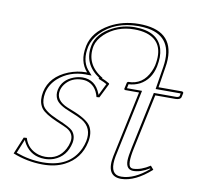

<svg xmlns="http://www.w3.org/2000/svg" viewBox="-79 -781 907 876"><g transform="rotate(10 374.5 -343.0)"><path d="M275.4 -558.1Q289.6 -624 362.3 -665Q421.4 -697.8 495.6 -698.2Q655.8 -698.2 652.3 -561.5Q651.9 -543.5 648.4 -523.9L633.3 -429.2H742.2Q748.5 -427.7 749 -422.9L744.6 -402.8Q740.7 -390.6 718.8 -390.1H625L570.8 -134.8Q553.7 -55.2 573.2 -45.4Q577.6 -43 584 -43Q619.6 -43.9 661.1 -70.8L675.3 -54.2Q602.1 11.2 537.6 12.2Q465.3 12.2 484.9 -85Q485.4 -86.4 485.4 -86.9L549.8 -390.1H484.9Q481 -392.1 480.5 -394L487.3 -424.8Q489.7 -428.2 492.2 -429.2Q560.5 -429.2 590.8 -496.1Q597.2 -510.3 600.6 -523.9Q624 -635.3 535.6 -662.6Q510.7 -669.9 479.5 -669.9Q398.4 -669.9 343.3 -619.1Q315.4 -592.3 308.6 -563Q291.5 -476.1 374 -426.8L372.1 -424.8Q391.6 -417 407.7 -407.2L408.7 -403.8L375.5 -336.9L362.3 -335.9Q348.6 -389.6 303.7 -400.9Q293.9 -402.8 284.7 -402.8Q234.4 -402.8 206.1 -365.7Q195.8 -351.6 192.4 -335.9Q182.6 -290 241.2 -265.6Q248 -262.7 260.7 -257.8Q331.5 -231 351.1 -202.1Q370.1 -171.9 360.8 -127Q344.2 -47.9 273.4 -11.7Q230.5 10.3 171.9 9.8Q101.1 9.3 34.7 -17.1L67.4 -96.2L81.5 -97.2Q96.7 -46.9 147.9 -31.2Q163.6 -26.9 178.7 -26.9Q240.2 -26.9 269 -80.6Q277.3 -96.2 280.8 -112.8Q289.1 -152.3 252.4 -172.9Q241.7 -178.7 205.1 -193.8Q147 -218.8 130.4 -240.7Q126 -246.6 123.5 -252Q110.4 -278.3 118.2 -316.9Q133.8 -390.1 215.8 -423.3Q255.9 -439 296.4 -439Q297.4 -439 298.8 -439Q298.8 -439 300.8 -439Q260.7 -483.9 274.9 -554.7Q274.9 -556.6 275.4 -558.1ZM285.2 -556.2Q271.5 -492.2 302.2 -452.6Q305.7 -448.7 308.6 -445.3L323.2 -428.7H300.8Q299.3 -428.7 296.4 -429.2Q220.7 -429.2 168.5 -382.8Q136.7 -353.5 128.4 -314.9Q121.6 -279.3 132.3 -256.3Q145 -230.5 201.2 -206.5Q205.1 -205.1 209 -203.1Q263.7 -180.2 277.3 -166.5Q297.4 -144.5 291 -110.8Q277.3 -46.4 220.2 -24.4Q200.2 -17.1 178.7 -17.1Q115.7 -17.1 84 -67.9Q78.1 -77.6 74.2 -86.9L47.9 -22.5Q110.4 0 171.9 0Q295.9 0 339.4 -93.8Q347.2 -111.3 351.1 -128.9Q364.3 -192.4 313.5 -223.1Q294.9 -233.9 257.3 -248.5Q202.6 -269 188.5 -293.5Q177.7 -313.5 182.6 -337.9Q192.9 -385.7 244.6 -405.3Q264.6 -412.6 284.7 -413.1Q344.7 -413.1 368.2 -351.6Q369.1 -349.1 369.6 -347.2L396.5 -401.9Q382.8 -409.7 368.7 -415L356.9 -419.9L359.9 -423.8Q280.8 -476.6 298.8 -564.9Q310.5 -620.6 377.9 -655.3Q425.8 -680.2 479.5 -680.2Q587.9 -680.2 610.4 -602.5Q615.2 -584.5 615.2 -564.5Q614.7 -543.9 610.4 -522Q597.2 -459 546.9 -432.1Q523.4 -420.4 496.1 -418.9L492.2 -399.9H562L495.1 -85Q481 -9.3 521 0.5Q528.8 2 537.6 2Q596.7 1 661.6 -55.2L659.2 -57.6Q619.6 -32.7 584 -33.2Q552.2 -34.7 551.8 -74.7Q552.2 -96.2 561 -137.2L616.7 -399.9H718.8Q730 -399.9 734.9 -405.3L737.8 -418.9H621.6L638.7 -525.4Q660.2 -664.1 539.6 -684.6Q518.6 -688 495.6 -688Q385.7 -688 321.8 -621.1Q293 -590.3 285.2 -556.2Z"/></g></svg>

Font: Linux Biolinum Outline O
Style: Italic
Weight: 400
Italic angle: -12°
Designer: Philipp H. Poll
Foundry: Philipp H. Poll
Version: Version 0.6.2